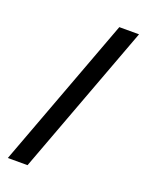

<svg xmlns="http://www.w3.org/2000/svg" viewBox="-136 -783 651 851"><g transform="rotate(20 189.0 -357.0)"><path d="M369 -714 103 0H10L276 -714Z"/></g></svg>

Font: Noto Sans Sundanese Medium
Style: Regular
Weight: 500
Version: Version 2.003